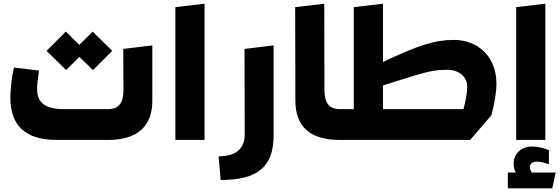

<svg xmlns="http://www.w3.org/2000/svg" viewBox="-20 -750 2999 1029"><path d="M476.6 -580.6 581.5 -477.5 478.5 -374.5 405.3 -445.3 334.5 -374.5 229.5 -477.5 332.5 -580.6 405.3 -509.3ZM796.4 -506.8V-210Q796.4 -107.9 737.8 -54.7Q679.2 -1.5 562.5 0H284.7Q160.2 0 97.9 -56.2Q35.6 -112.3 35.6 -226.1Q35.6 -254.9 39.8 -297.4Q43.9 -339.8 54.7 -388.2L189 -372.1Q183.6 -336.9 181.2 -313.2Q178.7 -289.6 178.7 -273.9Q178.7 -217.3 213.6 -191.2Q248.5 -165 323.7 -165H557.6Q600.6 -165 621.1 -189.2Q641.6 -213.4 641.6 -267.1L640.6 -487.8Z M919.9 -711.9 1076.2 -730V0H919.9Z M1151.4 87.9Q1181.6 87.9 1207.3 81.5Q1232.9 75.2 1251.7 61.3Q1270.5 47.4 1281 24.9Q1291.5 2.4 1291.5 -29.8L1290.5 -487.8L1446.3 -506.8V-22.9Q1446.3 42 1428.7 87.2Q1411.1 132.3 1376 160.6Q1340.8 189 1287.6 201.9Q1234.4 214.8 1162.6 214.8Z M1813 -11.2Q1813 -6.3 1810.1 -3.2Q1807.1 0 1802.7 0Q1681.6 0 1622.3 -53Q1563 -106 1563 -211.9L1562 -711.9L1717.8 -730L1718.8 -268.1Q1718.8 -214.4 1738.8 -189.7Q1758.8 -165 1801.8 -165Q1806.2 -165 1809.1 -162.4Q1812 -159.7 1812 -154.8Z M2410.6 -536.1Q2461.9 -536.1 2504.4 -519Q2546.9 -502 2577.1 -470.9Q2607.4 -439.9 2624 -396.7Q2640.6 -353.5 2640.6 -300.8Q2640.6 -267.1 2633.5 -224.6Q2626.5 -182.1 2613.8 -132.8L2500 0H1798.8Q1794.4 0 1791.7 -3.2Q1789.1 -6.3 1789.1 -11.2L1791 -154.8Q1791 -165 1800.8 -165H1876V-711.9L2032.7 -730V-418Q2103 -451.2 2157 -473.9Q2210.9 -496.6 2255.1 -510.5Q2299.3 -524.4 2336.7 -530.3Q2374 -536.1 2410.6 -536.1ZM2463.9 -165Q2473.6 -201.2 2478.8 -230.7Q2483.9 -260.3 2483.9 -286.1Q2483.9 -305.7 2476.1 -322.3Q2468.3 -338.9 2453.9 -350.8Q2439.5 -362.8 2419.7 -369.4Q2399.9 -376 2376 -376Q2355.5 -376 2337.2 -374.5Q2318.8 -373 2298.8 -369.6Q2278.8 -366.2 2255.1 -360.1Q2231.4 -354 2200.2 -344.7Q2168.9 -335.4 2127.9 -322.5Q2086.9 -309.6 2032.7 -292V-165Z M2746.6 -711.9 2902.8 -730V0H2746.6ZM2819.8 144Q2819.8 161.1 2830.6 174.8H2958L2939.9 259.3H2701.7V174.8H2743.7Q2732.9 151.9 2732.9 126Q2732.9 106.4 2740.2 89.8Q2747.6 73.2 2760.7 61Q2773.9 48.8 2792 42Q2810.1 35.2 2831.5 35.2Q2856.4 35.2 2880.9 41.3Q2905.3 47.4 2921.9 55.2V130.9Q2882.8 116.2 2857.9 116.2Q2841.3 116.2 2830.6 123.8Q2819.8 131.3 2819.8 144Z"/></svg>

Font: DimaExpo
Style: Bold
Weight: 700
Width: 6
Designer: R.Balvardi
Foundry: Dima Software Group
Version: Version 1.00;June 11, 2019;FontCreator 11.5.0.2427 64-bit